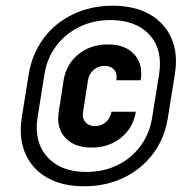

<svg xmlns="http://www.w3.org/2000/svg" viewBox="-20 -760 640 670"><path d="M273 -110Q197 -110 144.5 -140Q92 -170 68.5 -224Q45 -278 56 -350L80 -500Q92 -572 132 -626Q172 -680 234.5 -710Q297 -740 373 -740Q450 -740 502.5 -710Q555 -680 578.5 -626Q602 -572 590 -500L566 -350Q555 -278 514.5 -224Q474 -170 412 -140Q350 -110 273 -110ZM281 -160Q341 -160 389.5 -183.5Q438 -207 470 -250Q502 -293 511 -350L535 -500Q549 -586 502 -638Q455 -690 365 -690Q306 -690 257 -666Q208 -642 176 -599.5Q144 -557 135 -500L111 -350Q98 -265 145 -212.5Q192 -160 281 -160ZM300 -245Q239 -245 207.5 -279.5Q176 -314 185 -370L202 -480Q211 -536 253.5 -570.5Q296 -605 357 -605Q417 -605 448.5 -570.5Q480 -536 471 -480H386Q390 -503 378.5 -516.5Q367 -530 345 -530Q323 -530 307 -516.5Q291 -503 287 -480L270 -370Q266 -348 278 -334Q290 -320 312 -320Q334 -320 349.5 -334Q365 -348 369 -370H454Q445 -314 402.5 -279.5Q360 -245 300 -245Z"/></svg>

Font: JetBrains Mono NL ExtraBold
Style: Italic
Weight: 800
Italic angle: -9°
Monospace: yes
Designer: Philipp Nurullin, Konstantin Bulenkov
Foundry: JetBrains
Version: Version 2.305; ttfautohint (v1.8.4.7-5d5b)